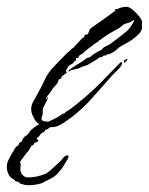

<svg xmlns="http://www.w3.org/2000/svg" viewBox="-110 -357 439 566"><path d="M61 14Q53 18 39 18Q26 18 13 13Q-4 6 -11 -11Q-14 -16 -16 -22Q-18 -28 -18 -35Q-18 -48 -11.5 -58.5Q-5 -69 0 -79Q13 -102 22.5 -123Q32 -144 51 -163Q54 -166 64.5 -177Q75 -188 85.5 -198.5Q96 -209 99 -209Q98 -210 101.5 -213Q105 -216 106 -216L134 -246L135 -245Q137 -245 138 -249.5Q139 -254 143 -255L149 -256L152 -264Q155 -272 158.5 -274.5Q162 -277 168 -281L195 -300L228 -324Q230 -326 229 -327.5Q228 -329 231 -330Q239 -331 239 -331Q239 -331 239 -332Q244 -334 250.5 -335.5Q257 -337 263 -337Q271 -337 281.5 -328Q292 -319 300.5 -308.5Q309 -298 309 -290L308 -280Q311 -268 297.5 -255Q284 -242 267.5 -232.5Q251 -223 242 -218L227 -205L212 -197H206L200 -192Q200 -194 197 -194Q191 -188 184 -188H183Q179 -184 174 -181Q169 -178 164 -175L149 -166Q145 -164 140.5 -163Q136 -162 131 -160L124 -156L99 -150L96 -148Q93 -145 92 -147Q91 -149 93.5 -150.5Q96 -152 97 -153Q105 -159 114 -164.5Q123 -170 131 -175Q136 -178 142 -183Q148 -188 155 -188Q156 -190 163 -195Q170 -200 178 -204.5Q186 -209 188 -209Q189 -209 189 -210Q194 -217 202 -220.5Q210 -224 216 -228L237 -244Q248 -252 260.5 -262.5Q273 -273 280 -286Q282 -288 283 -291Q284 -294 285 -297V-298H283Q277 -292 269 -290Q261 -288 253 -284L244 -276Q229 -268 214 -259Q199 -250 185 -239Q181 -239 181 -235Q179 -235 168 -227Q157 -219 147.5 -211.5Q138 -204 138 -203Q135 -199 128 -196Q121 -193 121 -186H114V-178H110V-177Q109 -175 106.5 -172Q104 -169 101 -168Q99 -166 99 -168Q98 -165 96 -164.5Q94 -164 92 -162L85 -150H84L87 -142Q86 -142 79 -137Q72 -132 72 -131H71V-126Q64 -125 62.5 -120Q61 -115 58 -110L47 -98L37 -83L29 -73Q28 -72 26.5 -68.5Q25 -65 27 -65H28L31 -73Q33 -69 26 -56Q19 -43 17 -38Q16 -36 16 -33Q16 -30 16 -28Q16 -21 15 -17L13 -11Q13 -10 12.5 -9.5Q12 -9 12 -8Q12 -1 20.5 0.5Q29 2 34 1Q37 0 47 -5Q57 -10 66 -15.5Q75 -21 75 -23L76 -22H79Q83 -27 90 -31Q97 -35 102 -39Q118 -51 134 -65Q162 -88 189.5 -116Q217 -144 241 -169Q246 -174 248 -174Q250 -174 250 -171Q250 -168 247 -163Q244 -157 232.5 -146.5Q221 -136 207 -119L166 -73Q150 -54 132 -37.5Q114 -21 95 -7Q87 -1 78.5 4.5Q70 10 61 14ZM257 -172Q255 -172 255 -176Q255 -180 257 -180Q258 -180 261 -181.5Q264 -183 265 -183Q266 -183 266 -182Q266 -181 262 -176.5Q258 -172 257 -172ZM-43 186Q-47 186 -51 184Q-52 183 -52.5 182Q-53 181 -55 180Q-56 179 -59.5 178.5Q-63 178 -65 177Q-66 176 -66 175Q-66 174 -68 173Q-69 172 -70 171.5Q-71 171 -73 170Q-77 167 -80 164Q-83 161 -84 159Q-86 154 -88 148.5Q-90 143 -90 137Q-90 124 -85.5 115.5Q-81 107 -76 97Q-74 94 -72 91Q-70 88 -68 84Q-65 80 -63.5 77Q-62 74 -58 73Q-56 72 -55 69Q-54 66 -53 65Q-52 63 -50 62.5Q-48 62 -47 61Q-45 58 -43.5 54Q-42 50 -39 48Q-37 45 -34 43.5Q-31 42 -28 39Q-26 37 -24 33.5Q-22 30 -21 29Q-19 26 -9 18.5Q1 11 7 9Q13 6 22 6Q27 6 31.5 8Q36 10 38 18L28 25H24Q22 32 16 34Q14 34 14 34Q13 36 11.5 37Q10 38 8 40Q7 41 7 42.5Q7 44 5 45Q4 46 2.5 46.5Q1 47 0 49Q-3 53 -0.5 54Q2 55 3 57Q4 60 -3 62Q-10 64 -12 71Q-18 72 -19.5 76Q-21 80 -24 85L-34 97L-51 120Q-49 123 -49 130Q-49 133 -49.5 136.5Q-50 140 -50 143Q-50 148 -47 154Q-44 160 -35 165Q-33 166 -25 166Q-14 166 0 163Q14 160 27 154Q32 151 41.5 142.5Q51 134 60 125.5Q69 117 71 115Q80 101 89 101Q92 101 92 104Q92 107 89 113Q84 120 79 129.5Q74 139 66 147Q56 161 41.5 168.5Q27 176 19 180Q13 184 0 186.5Q-13 189 -25 189Q-37 189 -43 186Z"/></svg>

Font: Cherish
Style: Regular
Weight: 400
Designer: Robert E. Leuschke
Foundry: Robert E. Leuschke
Version: Version 1.005